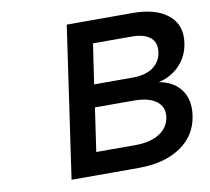

<svg xmlns="http://www.w3.org/2000/svg" viewBox="-78 -787 957 875"><g transform="rotate(-10 400.5 -350.0)"><path d="M184.1 0 285.2 -700.2H588.9Q697.8 -700.2 754.4 -653.3Q811 -606.4 798.8 -524.9Q790.5 -465.8 751.5 -424.3Q712.4 -382.8 652.8 -369.1Q721.7 -356.9 755.1 -309.8Q788.6 -262.7 777.8 -191.9Q765.1 -102.1 689.7 -51Q614.3 0 495.1 0ZM316.9 -105H497.1Q566.4 -105 609.1 -131.6Q651.9 -158.2 659.2 -207Q665.5 -253.4 630.1 -279.8Q594.7 -306.2 525.9 -306.2H346.2ZM360.8 -410.2H541Q597.7 -410.2 633.1 -434.8Q668.5 -459.5 674.8 -503.9Q681.2 -547.9 653.1 -571.5Q625 -595.2 567.9 -595.2H388.2Z"/></g></svg>

Font: Trueno
Style: Italic
Weight: 400
Designer: Julieta Ulanovsky
Foundry: Julieta Ulanovsky
Version: Version 3.001b | FøM Fix